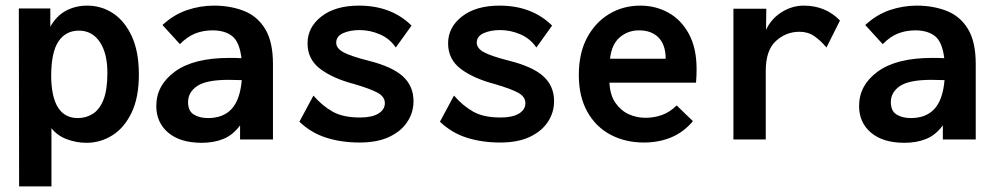

<svg xmlns="http://www.w3.org/2000/svg" viewBox="-20 -496 3540 683"><path d="M48 167 47 -466H159V-401Q181 -440 215 -458Q249 -476 290 -476Q341 -476 382.5 -448.5Q424 -421 449 -366.5Q474 -312 474 -231Q474 -149 448 -95Q422 -41 379.5 -14.5Q337 12 288 12Q251 12 217 -1Q183 -14 163 -40V167ZM257 -76Q286 -76 310 -91Q334 -106 348 -141Q362 -176 362 -237Q362 -306 335.5 -346Q309 -386 263 -387Q215 -388 188.5 -349.5Q162 -311 162 -224Q164 -76 257 -76Z M698 12Q621 12 578.5 -24Q536 -60 536 -119Q536 -193 602.5 -241.5Q669 -290 796 -290Q803 -290 814.5 -290Q826 -290 839 -289Q832 -347 806 -367.5Q780 -388 736 -388Q704 -388 676 -377.5Q648 -367 620 -339L558 -407Q598 -444 645 -460Q692 -476 741 -476Q799 -476 847 -457.5Q895 -439 923 -393.5Q951 -348 951 -268V0H834V-50Q808 -15 774 -1.5Q740 12 698 12ZM649 -133Q649 -101 669.5 -88.5Q690 -76 720 -76Q774 -76 804 -108.5Q834 -141 840 -211Q827 -211 815 -211.5Q803 -212 794 -212Q714 -212 681.5 -190Q649 -168 649 -133Z M1259 11Q1195 11 1141 -6Q1087 -23 1045 -63L1095 -156Q1126 -120 1163 -99Q1200 -78 1261 -78Q1303 -78 1326 -92Q1349 -106 1349 -129Q1349 -152 1323.5 -166Q1298 -180 1240 -197Q1164 -217 1119 -251Q1074 -285 1074 -342Q1074 -399 1123.5 -437.5Q1173 -476 1257 -476Q1372 -476 1444 -405L1388 -327Q1366 -359 1331 -374Q1296 -389 1259 -389Q1225 -389 1200.5 -378Q1176 -367 1176 -344Q1176 -324 1202 -310Q1228 -296 1291 -280Q1375 -259 1413 -224.5Q1451 -190 1451 -136Q1451 -96 1429 -62.5Q1407 -29 1364.5 -9Q1322 11 1259 11Z M1759 11Q1695 11 1641 -6Q1587 -23 1545 -63L1595 -156Q1626 -120 1663 -99Q1700 -78 1761 -78Q1803 -78 1826 -92Q1849 -106 1849 -129Q1849 -152 1823.5 -166Q1798 -180 1740 -197Q1664 -217 1619 -251Q1574 -285 1574 -342Q1574 -399 1623.5 -437.5Q1673 -476 1757 -476Q1872 -476 1944 -405L1888 -327Q1866 -359 1831 -374Q1796 -389 1759 -389Q1725 -389 1700.5 -378Q1676 -367 1676 -344Q1676 -324 1702 -310Q1728 -296 1791 -280Q1875 -259 1913 -224.5Q1951 -190 1951 -136Q1951 -96 1929 -62.5Q1907 -29 1864.5 -9Q1822 11 1759 11Z M2271 11Q2204 11 2151.5 -17Q2099 -45 2069 -99Q2039 -153 2039 -229Q2039 -307 2068.5 -362Q2098 -417 2147.5 -446.5Q2197 -476 2258 -476Q2312 -476 2357.5 -451Q2403 -426 2430.5 -375.5Q2458 -325 2458 -250Q2458 -240 2457.5 -226Q2457 -212 2456 -202H2148Q2150 -158 2169 -130.5Q2188 -103 2216 -90Q2244 -77 2276 -77Q2307 -77 2335 -87Q2363 -97 2387 -121L2445 -65Q2411 -25 2367 -7Q2323 11 2271 11ZM2150 -287H2348Q2348 -336 2323 -362Q2298 -388 2253 -388Q2214 -388 2185 -363.5Q2156 -339 2150 -287Z M2589 0V-465H2706L2705 -390Q2724 -430 2761 -453Q2798 -476 2839 -476Q2917 -476 2968 -423L2920 -327Q2899 -352 2876.5 -367.5Q2854 -383 2824 -383Q2776 -383 2740 -350Q2704 -317 2704 -244V0Z M3198 12Q3121 12 3078.5 -24Q3036 -60 3036 -119Q3036 -193 3102.5 -241.5Q3169 -290 3296 -290Q3303 -290 3314.5 -290Q3326 -290 3339 -289Q3332 -347 3306 -367.5Q3280 -388 3236 -388Q3204 -388 3176 -377.5Q3148 -367 3120 -339L3058 -407Q3098 -444 3145 -460Q3192 -476 3241 -476Q3299 -476 3347 -457.5Q3395 -439 3423 -393.5Q3451 -348 3451 -268V0H3334V-50Q3308 -15 3274 -1.5Q3240 12 3198 12ZM3149 -133Q3149 -101 3169.5 -88.5Q3190 -76 3220 -76Q3274 -76 3304 -108.5Q3334 -141 3340 -211Q3327 -211 3315 -211.5Q3303 -212 3294 -212Q3214 -212 3181.5 -190Q3149 -168 3149 -133Z"/></svg>

Font: Inconsolata
Style: Bold
Weight: 700
Monospace: yes
Designer: Raph Levien, Cyreal, Brenton Simpson
Foundry: Raph Levien, Cyreal, Google
Version: Version 3.100; ttfautohint (v1.8.4.7-5d5b)